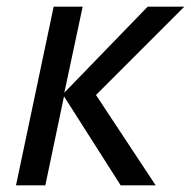

<svg xmlns="http://www.w3.org/2000/svg" viewBox="-20 -556 573 576"><path d="M141 -536H228L173 -278L423 -536H533L268 -271L447 0H342L172 -267L116 0H28Z"/></svg>

Font: BC Sans
Style: Italic
Weight: 400
Italic angle: -12°
Designer: Monotype Design Team
Designer: Province of B.C.
Foundry: Monotype Imaging Inc.
Version: Version 2.000;GOOG;noto-source:20170915:90ef993387c0